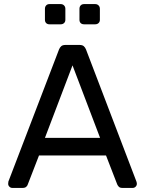

<svg xmlns="http://www.w3.org/2000/svg" viewBox="-20 -920 710 940"><path d="M40 0Q32 0 26 -6Q20 -12 20 -20Q20 -25 21 -31L269 -678Q273 -688 280 -694Q287 -700 301 -700H369Q383 -700 390 -694Q397 -688 401 -678L648 -31Q650 -25 650 -20Q650 -12 644 -6Q638 0 630 0H579Q567 0 561.5 -6Q556 -12 554 -17L499 -159H171L116 -17Q115 -12 109 -6Q103 0 91 0ZM200 -245H470L335 -600ZM392 -801Q381 -801 375 -807Q369 -813 369 -823V-877Q369 -887 375 -893.5Q381 -900 392 -900H446Q456 -900 462.5 -893.5Q469 -887 469 -877V-823Q469 -813 462.5 -807Q456 -801 446 -801ZM222 -801Q212 -801 206 -807Q200 -813 200 -823V-877Q200 -887 206 -893.5Q212 -900 222 -900H277Q287 -900 293.5 -893.5Q300 -887 300 -877V-823Q300 -813 293.5 -807Q287 -801 277 -801Z"/></svg>

Font: Rubik Light
Style: Regular
Weight: 400
Version: Version 2.101